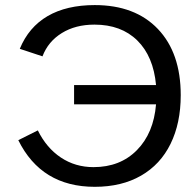

<svg xmlns="http://www.w3.org/2000/svg" viewBox="-20 -718 759 748"><path d="M348.1 -622.1Q273.9 -622.1 220.7 -589.1Q167.5 -556.2 145.5 -498.5L57.1 -527.8Q91.8 -612.3 165.5 -655.3Q239.3 -698.2 349.1 -698.2Q506.3 -698.2 595.2 -605Q684.1 -511.7 684.1 -347.2Q684.1 -238.3 644.5 -157.7Q605 -77.1 529.5 -33.7Q454.1 9.8 349.1 9.8Q141.1 9.8 51.3 -171.9L127.4 -210Q161.1 -141.6 217.3 -104.2Q273.4 -66.9 344.2 -66.9Q448.2 -66.9 513.4 -133.1Q578.6 -199.2 587.9 -311.5H268.6V-386.7H587.9Q577.6 -498.5 514.9 -560.3Q452.1 -622.1 348.1 -622.1Z"/></svg>

Font: Liberation Sans
Style: Regular
Weight: 400
Designer: Steve Matteson
Foundry: Ascender Corporation
Version: Version 2.00.1